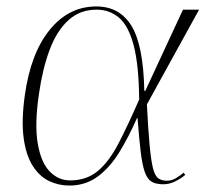

<svg xmlns="http://www.w3.org/2000/svg" viewBox="-20 -566 643 596"><path d="M195 10Q162 10 132.5 -4Q103 -18 82 -50.5Q61 -83 53.5 -137Q46 -191 57 -270Q75 -400 134 -473Q193 -546 279 -546Q351 -546 388 -486Q425 -426 428 -284H431L548 -536H598L436 -242Q440 -162 444.5 -114.5Q449 -67 455 -43.5Q461 -20 471.5 -12.5Q482 -5 498 -5Q513 -5 527 -13.5Q541 -22 550 -30L555 -23Q542 -12 524 -3Q506 6 487 6Q465 6 451.5 -1.5Q438 -9 430 -30.5Q422 -52 417 -92.5Q412 -133 407 -199H405Q380 -142 351 -94.5Q322 -47 284 -18.5Q246 10 195 10ZM198 -6Q249 -6 284 -35.5Q319 -65 348 -121Q377 -177 412 -257Q411 -364 395 -425Q379 -486 349.5 -511Q320 -536 280 -536Q228 -536 192 -503Q156 -470 134 -411Q112 -352 101 -275Q87 -181 97 -121.5Q107 -62 134 -34Q161 -6 198 -6Z"/></svg>

Font: Noto Serif Display ExtraLight
Style: Italic
Weight: 200
Italic angle: -12°
Designer: Monotype Design Team
Foundry: Monotype Imaging Inc.
Version: Version 2.009